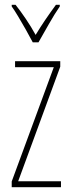

<svg xmlns="http://www.w3.org/2000/svg" viewBox="-20 -783 298 803"><path d="M235 0H29V-24L205 -502H43V-527H232V-504L56 -25H235ZM117 -606Q104 -631 87.5 -660Q71 -689 55.5 -715Q40 -741 29 -756V-763H45Q65 -738 88 -704Q111 -670 129 -637Q149 -670 169 -699.5Q189 -729 214 -763H230V-756Q208 -724 184.5 -682.5Q161 -641 141 -606Z"/></svg>

Font: Noto Sans Gurmukhi ExtraCondensed Thin
Style: Regular
Weight: 100
Width: 2
Designer: Jelle Bosma - Monotype Design Team
Foundry: Monotype Imaging Inc.
Version: Version 2.004; ttfautohint (v1.8.4.7-5d5b)